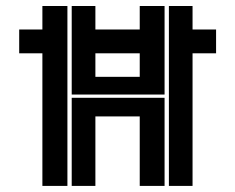

<svg xmlns="http://www.w3.org/2000/svg" viewBox="-20 -610 772 630"><path d="M689 -435.1H611.8V0H534.2V-590.3H611.8V-513.2H689ZM438.5 -357.9V-435.1H293V-357.9ZM438.5 -590.3H520V-299.8H215.3V-590.3H293V-513.2H438.5ZM119.1 -590.3H201.2V0H119.1V-435.1H43V-513.2H119.1ZM215.3 -289.1H520V0H438.5V-228H293V0H215.3Z"/></svg>

Font: Ebtekar Inline 2
Style: Inline-2
Weight: 500
Designer: Arman Khorramak
Foundry: Arman Khorramak
Version: Version 2.000